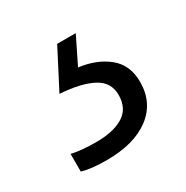

<svg xmlns="http://www.w3.org/2000/svg" viewBox="-73 -156 356 367"><g transform="rotate(-30 104.5 27.0)"><path d="M196 49Q196 95 161.5 121Q127 147 66 147Q32 147 12 141V102Q32 107 67 107Q104 107 126 93.5Q148 80 148 50Q148 22 122.5 8.5Q97 -5 51 -8L95 -93H136L107 -34Q146 -29 171 -8.5Q196 12 196 49Z"/></g></svg>

Font: Noto Sans Kannada UI Light
Style: Regular
Weight: 300
Designer: Jelle Bosma - Monotype Design Team
Foundry: Monotype Imaging Inc.
Version: Version 2.005; ttfautohint (v1.8.4.7-5d5b)